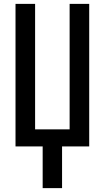

<svg xmlns="http://www.w3.org/2000/svg" viewBox="-20 -755 540 990"><path d="M200 215V0H60V-735H161V-88H339V-735H440V0H300V215Z"/></svg>

Font: Iosevka SS04 Semibold
Style: Regular
Weight: 600
Monospace: yes
Designer: Belleve Invis
Foundry: Belleve Invis
Version: Version 19.0.0; ttfautohint (v1.8.4)